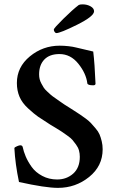

<svg xmlns="http://www.w3.org/2000/svg" viewBox="-20 -865 540 894"><path d="M346.7 -841.8Q352.5 -844.7 364.3 -844.7Q385.7 -844.7 401.9 -835.4Q418 -826.2 418 -812.5Q418 -789.1 339.4 -750Q260.7 -710.9 242.2 -710.9Q238.3 -710.9 234.4 -716.3Q230.5 -721.7 230.5 -727.5Q230.5 -733.4 274.4 -776.9Q318.4 -820.3 346.7 -841.8ZM257.8 -652.3Q278.3 -652.3 299.3 -649.9Q320.3 -647.5 333.5 -644Q346.7 -640.6 372.6 -634.8Q398.4 -628.9 414.1 -625Q420.9 -569.3 424.8 -474.6Q423.8 -467.8 414.1 -467.8Q388.7 -467.8 386.7 -476.6Q380.9 -523.4 344.7 -568.4Q308.6 -613.3 256.8 -613.3Q210.9 -613.3 186.5 -587.9Q162.1 -562.5 162.1 -518.6Q162.1 -506.8 164.6 -496.6Q167 -486.3 172.9 -475.6Q178.7 -464.8 183.6 -457Q188.5 -449.2 199.7 -439Q210.9 -428.7 216.8 -423.3Q222.7 -418 237.8 -407.7Q252.9 -397.5 257.8 -393.6Q262.7 -389.6 279.8 -378.4Q296.9 -367.2 300.8 -365.2Q305.7 -362.3 325.2 -349.6Q344.7 -336.9 353 -331.5Q361.3 -326.2 378.4 -313.5Q395.5 -300.8 403.8 -291.5Q412.1 -282.2 424.8 -267.6Q437.5 -252.9 443.4 -239.3Q449.2 -225.6 453.6 -207.5Q458 -189.5 458 -169.9Q458 -91.8 395 -41Q332 9.8 250 9.8Q191.4 9.8 68.4 -17.6Q50.8 -101.6 46.9 -175.8Q48.8 -179.7 59.1 -184.1Q69.3 -188.5 74.2 -188.5Q84 -188.5 85.9 -179.7Q89.8 -160.2 99.6 -136.7Q109.4 -113.3 127.4 -87.9Q145.5 -62.5 176.8 -45.9Q208 -29.3 246.1 -29.3Q290 -29.3 320.8 -56.6Q351.6 -84 351.6 -134.8Q351.6 -150.4 347.7 -164.6Q343.8 -178.7 334 -191.9Q324.2 -205.1 317.4 -213.4Q310.5 -221.7 292.5 -234.4Q274.4 -247.1 268.1 -251.5Q261.7 -255.9 240.2 -269Q218.8 -282.2 214.8 -284.2Q174.8 -309.6 157.2 -321.8Q139.6 -334 111.3 -359.9Q83 -385.7 70.8 -414.6Q58.6 -443.4 58.6 -478.5Q58.6 -552.7 119.1 -602.5Q179.7 -652.3 257.8 -652.3Z"/></svg>

Font: Crimson
Style: Semibold
Weight: 600
Version: Version 0.8